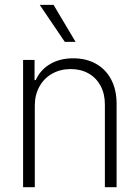

<svg xmlns="http://www.w3.org/2000/svg" viewBox="-20 -780 582 800"><path d="M125 0H76.2V-530.3H124V-446.3H128.9Q147.5 -488.3 188.2 -512.7Q229 -537.1 285.2 -537.1Q338.9 -537.1 379.6 -514.4Q420.4 -491.7 443.1 -449Q465.8 -406.2 465.8 -347.7V0H417V-344.7Q417 -388.7 399.2 -422.1Q381.3 -455.6 349.1 -473.9Q316.9 -492.2 274.4 -492.2Q231.4 -492.2 197.5 -473.1Q163.6 -454.1 144.3 -419.4Q125 -384.8 125 -339.8ZM145.5 -759.8H203.1L294.9 -605.5H250Z"/></svg>

Font: Pretendard ExtraLight
Style: Regular
Weight: 200
Designer: Base glyphs from Inter by Rasmus Andersson; Hangeul glyphs from Noto Sans CJK(Source Han Sans) by Jang Soo-young and Kan
Foundry: Kil Hyung-jin
Version: Version 1.309